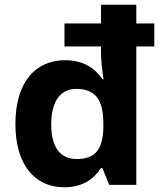

<svg xmlns="http://www.w3.org/2000/svg" viewBox="-20 -780 689 810"><path d="M251 10C330 10 377 -26 406 -71H412L441 0H555V-584H631V-681H555V-760H406V-681H252V-584H406V-559C406 -525 412 -474 417 -446H412C382 -491 333 -526 255 -526C130 -526 45 -434 45 -257C45 -82 129 10 251 10ZM303 -109C235 -109 196 -158 196 -255C196 -352 235 -405 301 -405C389 -405 416 -352 416 -256V-242C414 -153 385 -109 303 -109Z"/></svg>

Font: Noto Sans Javanese
Style: Bold
Weight: 700
Designer: Monotype Design Team
Foundry: Monotype Imaging Inc.
Version: Version 2.005